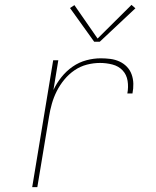

<svg xmlns="http://www.w3.org/2000/svg" viewBox="-20 -767 640 787"><path d="M112 0 198 -520H219L199 -398Q212 -426 232 -451Q252 -476 278 -494Q304 -512 334 -520Q364 -528 393 -528Q413 -528 432.5 -525.5Q452 -523 469.5 -515Q487 -507 500 -493.5Q513 -480 519.5 -462Q526 -444 526.5 -424Q527 -404 523 -384H502Q507 -410 503 -435.5Q499 -461 482.5 -478.5Q466 -496 441 -502.5Q416 -509 390 -509Q363 -509 336 -502Q309 -495 285.5 -479Q262 -463 243.5 -440.5Q225 -418 212.5 -393Q200 -368 192.5 -341.5Q185 -315 181 -289L133 0ZM366 -596 267 -734 285 -746 380 -609 519 -747 535 -733 389 -596Z"/></svg>

Font: Iosevka SS04 Th Ex Obl
Style: Regular
Weight: 100
Width: 7
Italic angle: -9°
Monospace: yes
Designer: Belleve Invis
Foundry: Belleve Invis
Version: Version 19.0.0; ttfautohint (v1.8.4)